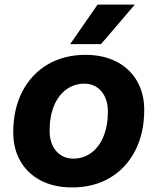

<svg xmlns="http://www.w3.org/2000/svg" viewBox="-20 -808 690 840"><path d="M38 -229Q38 -331 78 -408Q118 -485 189.5 -526.5Q261 -568 354 -568Q432 -568 490 -538Q548 -508 579.5 -453.5Q611 -399 611 -327Q611 -225 571 -148Q531 -71 460 -29.5Q389 12 296 12Q217 12 159 -18Q101 -48 69.5 -102.5Q38 -157 38 -229ZM300 -114Q345 -114 379.5 -139.5Q414 -165 433 -211.5Q452 -258 452 -321Q452 -357 439 -384.5Q426 -412 403 -427Q380 -442 350 -442Q305 -442 270 -416.5Q235 -391 216 -344.5Q197 -298 197 -235Q197 -199 210 -171.5Q223 -144 246.5 -129Q270 -114 300 -114ZM407 -788H570L422 -615H287Z"/></svg>

Font: Azeret Mono
Style: Bold Italic
Weight: 700
Italic angle: -12°
Designer: Martin Vácha
Foundry: Displaay
Version: Version 1.000; Glyphs 3.0.3, build 3074